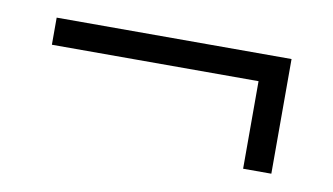

<svg xmlns="http://www.w3.org/2000/svg" viewBox="-37 -466 567 327"><g transform="rotate(10 247.0 -302.0)"><path d="M39.1 -354.5V-401.4H445.3V-203.1H396.5V-354.5Z"/></g></svg>

Font: Post No Bills Jaffna
Style: Regular
Weight: 400
Designer: Kosala Senevirathne, Siva Puranthara, Lasantha Premarathna, Tharique Azeez
Foundry: Mooniak
Version: Version 1.220 ; ttfautohint (v1.6)